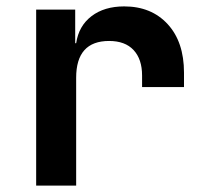

<svg xmlns="http://www.w3.org/2000/svg" viewBox="-20 -580 640 600"><path d="M93 0V-550H215V-445H218Q226 -499 266 -529.5Q306 -560 368 -560Q453 -560 504 -504.5Q555 -449 555 -353V-308H424V-344Q424 -395 397.5 -423.5Q371 -452 321 -452Q218 -452 218 -337V0Z"/></svg>

Font: NKDuy Mono
Style: Bold
Weight: 700
Monospace: yes
Designer: NKDuy
Foundry: NKDuy
Version: Version 2.251; ttfautohint (v1.8.4.7-5d5b)